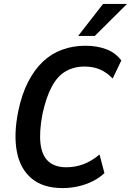

<svg xmlns="http://www.w3.org/2000/svg" viewBox="-20 -948 667 978"><path d="M298 10Q200 10 141.5 -38.5Q83 -87 66 -175Q49 -263 73 -382Q91 -468 123 -530.5Q155 -593 198.5 -634Q242 -675 297 -695Q352 -715 415 -715Q475 -715 522 -697Q569 -679 598 -640L554 -548Q523 -580 488.5 -594.5Q454 -609 411 -609Q357 -609 315 -585Q273 -561 244 -507Q215 -453 196 -366Q179 -275 186.5 -215Q194 -155 227 -125.5Q260 -96 318 -96Q362 -96 403.5 -111Q445 -126 487 -161L512 -66Q485 -41 451.5 -24.5Q418 -8 379.5 1Q341 10 298 10ZM378 -765 505 -928H627L463 -765Z"/></svg>

Font: Nunito Sans 10pt Condensed
Style: Bold Italic
Weight: 700
Width: 3
Italic angle: -9°
Designer: Vernon Adams
Foundry: Vernon Adams
Version: Version 3.101;gftools[0.9.27]